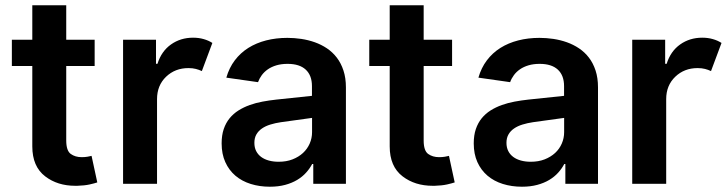

<svg xmlns="http://www.w3.org/2000/svg" viewBox="-20 -696 2757 727"><path d="M272.7 7.5H264.9Q197.8 7.5 151.3 -28.1Q102.3 -65.3 102.3 -141.7V-446H24.9V-545.5H102.3V-676.1H230.8V-545.5H338.4V-446H230.8V-164.1Q230.8 -125.4 247.9 -113.1Q264.9 -100.9 289.1 -100.9Q301.1 -100.9 311.3 -102.6Q321.4 -104.4 326.7 -105.8L348.4 -5.3Q338.1 -1.8 319.1 2.5Q300.1 6.7 272.7 7.5Z M574.6 0H446V-545.5H570.7V-454.5H576.3Q591.3 -502.1 627.5 -527.7Q663.7 -553.3 710.9 -553.3Q733 -553.3 751.4 -547.9Q769.9 -542.6 784.1 -533.4L744.3 -426.8Q734 -431.8 721.6 -435Q709.2 -438.2 693.5 -438.2Q643.1 -438.2 608.8 -405.4Q574.6 -372.5 574.6 -320.7Z M1001.8 11Q962.7 11 929.3 0.5Q896 -9.9 871.4 -30.7Q846.9 -51.5 833.1 -82.2Q819.2 -112.9 819.2 -153.1Q819.2 -183.9 827.2 -207.4Q835.2 -230.8 849.4 -248.2Q863.6 -265.6 883.2 -277.9Q902.7 -290.1 925.6 -298.3Q948.5 -306.5 974.3 -311.3Q1000 -316.1 1026.3 -318.9L1161.2 -333.1V-370Q1161.2 -410.5 1137.6 -432.4Q1114 -454.2 1068.9 -454.2Q1045.5 -454.2 1026.8 -448.7Q1008.2 -443.2 994.3 -433.6Q980.5 -424 971.2 -411.4Q962 -398.8 957 -384.9L837 -402Q847.7 -439.3 869 -467.5Q890.3 -495.7 920.3 -514.6Q950.3 -533.4 987.7 -543Q1025.2 -552.6 1068.2 -552.6Q1094.1 -552.6 1120.7 -548.7Q1147.4 -544.7 1171.9 -536Q1196.4 -527.3 1217.9 -513Q1239.3 -498.6 1255.3 -477.8Q1271.3 -457 1280.5 -429Q1289.8 -400.9 1289.8 -365.1V0H1166.2V-74.9H1161.9Q1153.1 -57.9 1139 -42.3Q1125 -26.6 1105.1 -14.7Q1085.2 -2.8 1059.5 4.1Q1033.7 11 1001.8 11ZM1035.2 -83.5Q1064.3 -83.5 1087.5 -92.5Q1110.8 -101.6 1127.3 -116.8Q1143.8 -132.1 1152.7 -152.5Q1161.6 -172.9 1161.6 -195.7V-249.6L1043.7 -233.3Q1022 -230.1 1003.7 -224.4Q985.4 -218.8 971.9 -209.5Q958.5 -200.3 950.8 -187Q943.2 -173.7 943.2 -155.2Q943.2 -137.4 949.9 -124.1Q956.7 -110.8 968.9 -101.7Q981.2 -92.7 998 -88.1Q1014.9 -83.5 1035.2 -83.5Z M1626.1 7.5H1618.3Q1551.1 7.5 1504.6 -28.1Q1455.6 -65.3 1455.6 -141.7V-446H1378.2V-545.5H1455.6V-676.1H1584.2V-545.5H1691.8V-446H1584.2V-164.1Q1584.2 -125.4 1601.2 -113.1Q1618.3 -100.9 1642.4 -100.9Q1654.5 -100.9 1664.6 -102.6Q1674.7 -104.4 1680 -105.8L1701.7 -5.3Q1691.4 -1.8 1672.4 2.5Q1653.4 6.7 1626.1 7.5Z M1956.3 11Q1917.3 11 1883.9 0.5Q1850.5 -9.9 1826 -30.7Q1801.5 -51.5 1787.6 -82.2Q1773.8 -112.9 1773.8 -153.1Q1773.8 -183.9 1781.8 -207.4Q1789.8 -230.8 1804 -248.2Q1818.2 -265.6 1837.7 -277.9Q1857.2 -290.1 1880.1 -298.3Q1903.1 -306.5 1928.8 -311.3Q1954.5 -316.1 1980.8 -318.9L2115.8 -333.1V-370Q2115.8 -410.5 2092.2 -432.4Q2068.5 -454.2 2023.4 -454.2Q2000 -454.2 1981.4 -448.7Q1962.7 -443.2 1948.9 -433.6Q1935 -424 1925.8 -411.4Q1916.5 -398.8 1911.6 -384.9L1791.5 -402Q1802.2 -439.3 1823.5 -467.5Q1844.8 -495.7 1874.8 -514.6Q1904.8 -533.4 1942.3 -543Q1979.8 -552.6 2022.7 -552.6Q2048.7 -552.6 2075.3 -548.7Q2101.9 -544.7 2126.4 -536Q2150.9 -527.3 2172.4 -513Q2193.9 -498.6 2209.9 -477.8Q2225.9 -457 2235.1 -429Q2244.3 -400.9 2244.3 -365.1V0H2120.7V-74.9H2116.5Q2107.6 -57.9 2093.6 -42.3Q2079.5 -26.6 2059.7 -14.7Q2039.8 -2.8 2014 4.1Q1988.3 11 1956.3 11ZM1989.7 -83.5Q2018.8 -83.5 2042.1 -92.5Q2065.3 -101.6 2081.9 -116.8Q2098.4 -132.1 2107.2 -152.5Q2116.1 -172.9 2116.1 -195.7V-249.6L1998.2 -233.3Q1976.6 -230.1 1958.3 -224.4Q1940 -218.8 1926.5 -209.5Q1913 -200.3 1905.4 -187Q1897.7 -173.7 1897.7 -155.2Q1897.7 -137.4 1904.5 -124.1Q1911.2 -110.8 1923.5 -101.7Q1935.7 -92.7 1952.6 -88.1Q1969.5 -83.5 1989.7 -83.5Z M2502.5 0H2373.9V-545.5H2498.6V-454.5H2504.3Q2519.2 -502.1 2555.4 -527.7Q2591.6 -553.3 2638.8 -553.3Q2660.9 -553.3 2679.3 -547.9Q2697.8 -542.6 2712 -533.4L2672.2 -426.8Q2661.9 -431.8 2649.5 -435Q2637.1 -438.2 2621.4 -438.2Q2571 -438.2 2536.8 -405.4Q2502.5 -372.5 2502.5 -320.7Z"/></svg>

Font: Linik Sans SemiBold
Style: Regular
Weight: 600
Designer: Rasmus Andersson (font), Cristiano Sobral (main changes)
Foundry: rsms
Version: Version 3.018;June 1, 2022;FontCreator 14.0.0.2814 64-bit; t